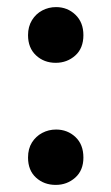

<svg xmlns="http://www.w3.org/2000/svg" viewBox="-20 -513 314 541"><path d="M137 -336Q104 -336 81.5 -357Q59 -378 59 -414Q59 -438 70 -456Q81 -474 99 -483.5Q117 -493 138 -493Q170 -493 192.5 -471.5Q215 -450 215 -414Q215 -377 192 -356.5Q169 -336 137 -336ZM137 8Q104 8 81.5 -12.5Q59 -33 59 -69Q59 -94 70 -111.5Q81 -129 99 -138.5Q117 -148 138 -148Q170 -148 192.5 -127Q215 -106 215 -69Q215 -33 192 -12.5Q169 8 137 8Z"/></svg>

Font: Onest SemiBold
Style: Regular
Weight: 600
Designer: Dmitri Voloshin, Andrey Kudryavtsev
Foundry: Dmitri Voloshin, Andrey Kudryavtsev
Version: Version 1.000;gftools[0.9.33]